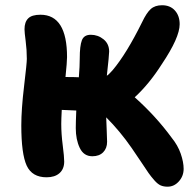

<svg xmlns="http://www.w3.org/2000/svg" viewBox="-20 -722 730 730"><path d="M157.2 -47.9Q102.1 -47.9 81.5 -92.3Q61 -136.7 61 -245.1Q61 -306.2 71.5 -394Q82 -481.9 82 -498Q82 -532.2 77.6 -565.7Q73.2 -599.1 73.2 -610.8Q73.2 -638.2 87.2 -652.1Q101.1 -666 133.8 -666Q234.9 -666 234.9 -504.9Q234.9 -486.8 229 -429.2Q262.7 -429.2 279.8 -428.2Q283.2 -470.2 283.2 -500Q283.2 -547.9 291.3 -568.8Q299.3 -589.8 325.2 -589.8Q352.5 -589.8 373.8 -572.5Q395 -555.2 395 -525.9Q395 -513.2 386.2 -434.1Q392.6 -437.5 408.2 -455.1Q460.9 -517.6 520 -637.2Q537.1 -673.3 553.2 -687.7Q569.3 -702.1 596.2 -702.1Q627 -702.1 645 -682.1Q663.1 -662.1 663.1 -629.9Q663.1 -579.1 595.2 -478Q547.4 -402.8 492.2 -352.1Q572.3 -280.8 632.8 -198.2Q656.2 -169.4 667.2 -137.5Q678.2 -105.5 678.2 -80.1Q678.2 -52.7 660.2 -32.5Q642.1 -12.2 617.2 -12.2Q602.1 -12.2 590.8 -17.1Q579.6 -22 566.9 -36.4Q554.2 -50.8 544.9 -64Q535.6 -77.1 515.9 -107.2Q496.1 -137.2 480 -160.2Q436 -223.6 383.8 -275.9Q384.3 -259.8 385.7 -227.1Q387.2 -194.3 387.2 -183.1Q387.2 -158.2 372.3 -143.1Q357.4 -127.9 331.1 -127.9Q298.3 -127.9 283.2 -159.7Q268.1 -191.4 268.1 -234.9Q268.1 -255.9 270 -301.8Q260.7 -302.2 242.4 -303Q224.1 -303.7 214.8 -304.2Q212.9 -268.1 212.9 -251Q212.9 -212.9 218.5 -169.4Q224.1 -126 224.1 -107.9Q224.1 -79.6 206.3 -63.7Q188.5 -47.9 157.2 -47.9Z"/></svg>

Font: Shantell Sans Irregular Bouncy
Style: Bold
Weight: 700
Designer: Stephen Nixon, Anya Danilova, Shantell Martin
Foundry: Arrow Type
Version: Version 1.006;[9816181b4]